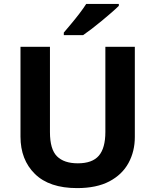

<svg xmlns="http://www.w3.org/2000/svg" viewBox="-20 -954 796 984"><path d="M671 -252Q671 -178 638.5 -118.5Q606 -59 540.5 -24.5Q475 10 375 10Q233 10 159 -62.5Q85 -135 85 -254V-714H236V-277Q236 -189 272 -153Q308 -117 379 -117Q453 -117 486.5 -156Q520 -195 520 -278V-714H671ZM589 -924Q575 -910 552 -890Q529 -870 502.5 -848Q476 -826 450.5 -806.5Q425 -787 406 -774H307V-787Q323 -806 344.5 -831.5Q366 -857 387 -884.5Q408 -912 422 -934H589Z"/></svg>

Font: Noto Sans Telugu
Style: Bold
Weight: 700
Designer: Jelle Bosma - Monotype Design Team
Foundry: Monotype Imaging Inc.
Version: Version 2.005; ttfautohint (v1.8.4.7-5d5b)